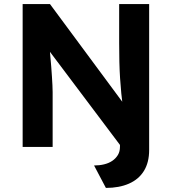

<svg xmlns="http://www.w3.org/2000/svg" viewBox="-20 -720 842 941"><path d="M441 91Q467 91 490 85.5Q513 80 530 68.5Q547 57 557.5 40Q568 23 568 -1V-65L576 1L209 -487L222 -498Q224 -472 226.5 -446Q229 -420 231 -394.5Q233 -369 234.5 -345.5Q236 -322 237 -302.5Q238 -283 238 -269V0H91V-700H225L598 -196L583 -188Q578 -226 574.5 -262Q571 -298 568.5 -336.5Q566 -375 565 -417Q564 -459 564 -509V-700H711V15Q711 76 685.5 117.5Q660 159 612 180Q564 201 499 201Z"/></svg>

Font: Mach SemiBold
Style: Regular
Weight: 600
Version: Version 1.002